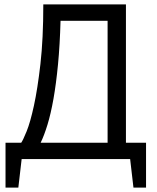

<svg xmlns="http://www.w3.org/2000/svg" viewBox="-20 -720 709 869"><path d="M641 129H584L569 0H78L63 129H5V-74H76Q84 -85 100.5 -125.5Q117 -166 133.5 -241.5Q150 -317 163 -430.5Q176 -544 176 -700H550V-74H641ZM467 -74V-626H254Q251 -516 242.5 -428Q234 -340 222 -272.5Q210 -205 195 -156Q180 -107 164 -74Z"/></svg>

Font: PTSans
Style: Regular
Weight: 400
Designer: A.Korolkova, O.Umpeleva, V.Yefimov
Foundry: ParaType Ltd
Version: Version 2.003W OFL